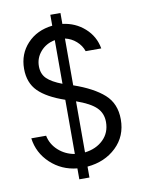

<svg xmlns="http://www.w3.org/2000/svg" viewBox="-92 -843 716 970"><g transform="rotate(-10 265.5 -358.0)"><path d="M494 -198Q494 -112 435.5 -56Q377 0 287 8V64H235V8Q155 0 98.5 -53Q42 -106 32 -182H108Q117 -137 152 -105.5Q187 -74 235 -66V-344Q144 -375 100.5 -418.5Q57 -462 57 -534Q57 -610 106 -662.5Q155 -715 235 -724V-780H287V-724Q353 -716 400.5 -673.5Q448 -631 459 -568H379Q369 -598 344 -620Q319 -642 287 -649V-409Q388 -374 441 -326.5Q494 -279 494 -198ZM133 -534Q133 -494 157.5 -470Q182 -446 235 -426V-650Q189 -641 161 -608.5Q133 -576 133 -534ZM287 -327V-65Q345 -72 381.5 -107.5Q418 -143 418 -198Q418 -243 388 -272.5Q358 -302 287 -327Z"/></g></svg>

Font: Arcon
Style: Regular
Weight: 400
Designer: M. Zarth
Foundry: martin zarth - visuelle & digitale kommunikation
Version: Version 1.131;PS 001.131;hotconv 1.0.70;makeotf.lib2.5.58329